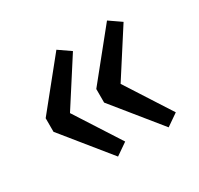

<svg xmlns="http://www.w3.org/2000/svg" viewBox="-113 -673 801 772"><g transform="rotate(-30 287.5 -287.0)"><path d="M285 -497 150 -287 285 -77 230 -39 55 -255V-318L230 -535ZM520 -497 385 -287 520 -77 465 -39 290 -255V-318L465 -535Z"/></g></svg>

Font: Fira Sans
Style: Regular
Weight: 400
Designer: bBox Type GmbH & Carrois Corporate GbR & Edenspiekermann AG
Foundry: bBox Type GmbH & Carrois Corporate GbR & Edenspiekermann AG
Version: Version 4.301